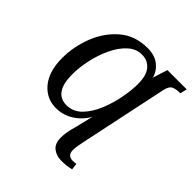

<svg xmlns="http://www.w3.org/2000/svg" viewBox="-250 -900 1316 1316"><g transform="rotate(45 408.0 -242.5)"><path d="M555 240Q608 240 648 229L642 182Q635 183 627 184Q619 185 610 185Q558 185 558 130Q558 108 563.5 80.5Q569 53 578 9L706 -598Q716 -643 739.5 -653.5Q763 -664 797 -664H804L816 -714H629L595 -607Q581 -658 538.5 -691.5Q496 -725 427 -725Q305 -725 223.5 -654.5Q142 -584 101 -478Q60 -372 60 -263Q60 -133 120 -61Q180 11 272 11Q342 11 400.5 -26.5Q459 -64 492 -124L459 12Q439 79 439 130Q439 188 472.5 214Q506 240 555 240ZM311 -54Q188 -54 188 -232Q188 -300 204.5 -375Q221 -450 252.5 -516.5Q284 -583 329 -624.5Q374 -666 431 -666Q487 -666 520.5 -626Q554 -586 554 -503Q554 -446 540 -370Q526 -294 496.5 -222Q467 -150 421 -102.5Q375 -55 311 -54Z"/></g></svg>

Font: Noto Serif SemiCondensed Semi
Style: Italic
Weight: 600
Width: 4
Italic angle: -12°
Designer: Monotype Design Team
Foundry: Monotype Imaging Inc.
Version: Version 1.901